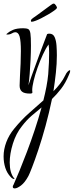

<svg xmlns="http://www.w3.org/2000/svg" viewBox="-39 -579 410 1067"><path d="M43 468Q32 468 32 459Q32 453 36 448Q50 417 69.5 369.5Q89 322 111 264Q133 206 154 143Q175 80 192 18Q165 40 137 64Q109 88 83 122Q50 163 32.5 219.5Q15 276 15 324Q15 382 39 411Q42 414 42 415Q42 415 41.5 415.5Q41 416 40 416Q36 416 30.5 413Q25 410 20 404Q0 383 -9.5 353.5Q-19 324 -19 290Q-19 251 -4 211Q11 171 40 136Q81 86 123 49Q165 12 202 -21Q212 -60 219 -97Q226 -134 229 -167Q232 -203 233 -232.5Q234 -262 234 -286Q234 -313 231 -332Q215 -310 199 -275Q183 -240 169.5 -202Q156 -164 148 -130.5Q140 -97 140 -78Q140 -74 140.5 -71Q141 -68 141 -65Q141 -59 127 -59Q96 -59 83 -70Q70 -81 70 -103Q70 -124 72 -156.5Q74 -189 75.5 -225.5Q77 -262 77 -295Q77 -352 70 -376Q63 -400 46 -400Q38 -400 27 -393.5Q16 -387 2 -387Q-3 -387 -5 -390Q-4 -388 4.5 -396Q13 -404 33.5 -413Q54 -422 90 -422Q108 -422 117.5 -417.5Q127 -413 130 -393Q133 -373 133 -326Q133 -291 131 -248.5Q129 -206 126 -168Q123 -130 119 -105Q125 -124 136 -155Q147 -186 160.5 -222.5Q174 -259 186.5 -293.5Q199 -328 209 -353Q219 -378 222 -387V-388Q222 -389 222.5 -389Q223 -389 223 -390V-389Q226 -392 235 -392Q256 -392 264.5 -373Q273 -354 275 -326Q277 -298 277 -271Q277 -225 271.5 -174.5Q266 -124 258 -72Q278 -92 295 -114Q312 -136 324 -161Q329 -173 337 -181Q345 -189 349 -189Q351 -189 351 -185Q351 -178 344 -163Q325 -117 300.5 -85.5Q276 -54 250 -29Q234 48 214 121Q194 194 174 253.5Q154 313 139 351.5Q124 390 119 399Q99 436 77.5 452Q56 468 43 468ZM137 -458Q132 -458 133 -466Q135 -473 146 -480Q151 -483 166 -494Q181 -505 198 -517.5Q215 -530 228.5 -540Q242 -550 245 -552Q252 -557 254.5 -558Q257 -559 260 -559Q265 -559 272 -549Q279 -539 277 -534Q276 -530 262 -520Q248 -510 228.5 -498.5Q209 -487 190 -477.5Q171 -468 160 -464Q144 -458 137 -458Z"/></svg>

Font: Comforter
Style: Regular
Weight: 400
Designer: Robert E. Leuschke
Foundry: Robert E. Leuschke
Version: Version 1.013; ttfautohint (v1.8.3)